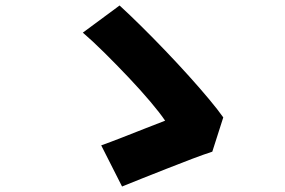

<svg xmlns="http://www.w3.org/2000/svg" viewBox="-20 -698 1040 700"><path d="M754 -145Q723 -135 679.5 -118.5Q636 -102 588 -83Q540 -64 497 -47Q454 -30 425 -18L349 -168Q380 -179 423.5 -196Q467 -213 510 -230Q553 -247 582 -258Q564 -285 528.5 -327Q493 -369 448.5 -416Q404 -463 360 -506.5Q316 -550 282 -579L416 -678Q452 -645 495.5 -602Q539 -559 583.5 -512.5Q628 -466 669 -420.5Q710 -375 742.5 -336Q775 -297 794 -270Z"/></svg>

Font: Source Han Sans CN Heavy
Style: Regular
Weight: 900
Designer: Ryoko NISHIZUKA 西塚涼子 (kana, bopomofo & ideographs); Paul D. Hunt (Latin, Greek & Cyrillic); Sandoll Communications 산돌커뮤니
Foundry: Adobe
Version: Version 2.000;hotconv 1.0.107;makeotfexe 2.5.65593